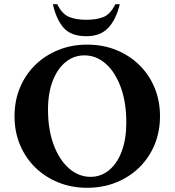

<svg xmlns="http://www.w3.org/2000/svg" viewBox="-20 -882 829 912"><path d="M394 10Q320 10 257 -15.5Q194 -41 147.5 -86.5Q101 -132 75 -194Q49 -256 49 -330Q49 -404 75 -466Q101 -528 147.5 -573.5Q194 -619 257 -644.5Q320 -670 394 -670Q469 -670 532 -644.5Q595 -619 641.5 -573.5Q688 -528 714 -466Q740 -404 740 -330Q740 -256 714 -194Q688 -132 641.5 -86.5Q595 -41 532 -15.5Q469 10 394 10ZM410 -42Q460 -42 498.5 -74Q537 -106 558.5 -164Q580 -222 580 -300Q580 -396 553.5 -468Q527 -540 482 -579.5Q437 -619 381 -619Q331 -619 292 -587.5Q253 -556 230.5 -498Q208 -440 208 -362Q208 -266 235 -194Q262 -122 308 -82Q354 -42 410 -42ZM390 -710Q318 -710 283 -749Q248 -788 231 -862H252Q275 -815 308.5 -801.5Q342 -788 390 -788Q438 -788 471 -801Q504 -814 528 -862H549Q531 -788 493.5 -749Q456 -710 390 -710Z"/></svg>

Font: Spectral
Style: Bold
Weight: 700
Designer: Jean-Baptiste Levee
Foundry: Production Type
Version: Version 2.001